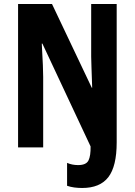

<svg xmlns="http://www.w3.org/2000/svg" viewBox="-20 -734 670 956"><path d="M389 202Q369 202 350 199.5Q331 197 314 191V77Q339 88 369 88Q409 88 420.5 65Q432 42 431 -5L191 -517H188Q192 -452 193.5 -409.5Q195 -367 195 -351V0H70V-714H239L437 -297H439Q437 -359 435.5 -398Q434 -437 434 -453V-714H561V-25Q561 94 519.5 148Q478 202 389 202Z"/></svg>

Font: Noto Sans Telugu ExtraCondensed
Style: Bold
Weight: 700
Width: 2
Designer: Jelle Bosma - Monotype Design Team
Foundry: Monotype Imaging Inc.
Version: Version 2.005; ttfautohint (v1.8.4.7-5d5b)